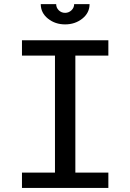

<svg xmlns="http://www.w3.org/2000/svg" viewBox="-20 -923 640 943"><path d="M419.9 -902.8Q419.9 -859.9 384.3 -831.5Q348.6 -803.2 299.8 -803.2Q251 -803.2 215.6 -831.5Q180.2 -859.9 180.2 -902.8H255.9Q255.9 -884.8 268.8 -872.3Q281.7 -859.9 299.8 -859.9Q317.9 -859.9 331.1 -872.6Q344.2 -885.3 344.2 -902.8ZM350.1 -75.2H512.2V0H87.9V-75.2H250V-649.9H87.9V-725.1H512.2V-649.9H350.1Z"/></svg>

Font: Aurulent Sans Mono
Style: Regular
Weight: 400
Monospace: yes
Version: Version 2007.05.04